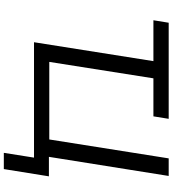

<svg xmlns="http://www.w3.org/2000/svg" viewBox="31 -776 903 1005"><g transform="rotate(90 482.5 -273.5)"><path d="M780 158 805 0H201L300 -625H86L99 -705H602L589 -625H390L304 -80H710L809 -705H901L801 -78H903L865 158Z"/></g></svg>

Font: Nunito Sans 7pt
Style: Italic
Weight: 400
Italic angle: -9°
Designer: Vernon Adams
Foundry: Vernon Adams
Version: Version 3.101;gftools[0.9.27]